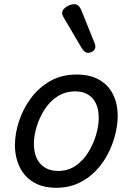

<svg xmlns="http://www.w3.org/2000/svg" viewBox="-20 -873 629 912"><path d="M247 19Q184 19 140 -7Q96 -33 73.5 -79.5Q51 -126 51 -184Q51 -238 70 -296.5Q89 -355 126 -405.5Q163 -456 217.5 -487.5Q272 -519 345 -519Q407 -519 450.5 -494.5Q494 -470 516.5 -425.5Q539 -381 539 -322Q539 -281 527.5 -234.5Q516 -188 493 -143Q470 -98 435 -61.5Q400 -25 353 -3Q306 19 247 19ZM256 -61Q303 -61 339 -85.5Q375 -110 399 -149Q423 -188 436 -231.5Q449 -275 449 -313Q449 -354 435.5 -382Q422 -410 397 -424.5Q372 -439 338 -439Q290 -439 253 -415Q216 -391 191.5 -352.5Q167 -314 154 -271Q141 -228 141 -190Q141 -149 155 -120Q169 -91 195 -76Q221 -61 256 -61ZM398 -622Q391 -622 384 -626.5Q377 -631 369 -643L283 -789Q280 -795 277.5 -800Q275 -805 275 -811Q275 -822 284 -831.5Q293 -841 306.5 -847Q320 -853 333 -853Q355 -853 367 -823L429 -669Q431 -665 432 -660.5Q433 -656 433 -652Q433 -638 421.5 -630Q410 -622 398 -622Z"/></svg>

Font: Playwrite TZ
Style: Regular
Weight: 400
Designer: Veronika Burian, José Scaglione
Foundry: TypeTogether
Version: Version 1.002